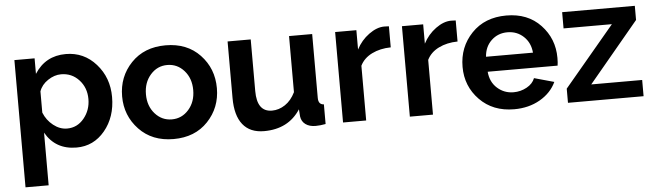

<svg xmlns="http://www.w3.org/2000/svg" viewBox="-47 -714 3783 1108"><g transform="rotate(-5 1844.5 -160.0)"><path d="M375 10Q253 10 195 -92V213H61V-524H178V-434Q241 -533 359 -533Q464 -533 534 -454Q604 -375 604 -263Q604 -147 539 -68.5Q474 10 375 10ZM330 -104Q389 -104 428 -151.5Q467 -199 467 -263Q467 -329 425.5 -374Q384 -419 322 -419Q283 -419 245.5 -394Q208 -369 195 -331V-208Q213 -163 250.5 -133.5Q288 -104 330 -104Z M662 -261Q662 -375 737.5 -454Q813 -533 937 -533Q1061 -533 1136 -454Q1211 -375 1211 -261Q1211 -148 1136 -69Q1061 10 937 10Q813 10 737.5 -69.5Q662 -149 662 -261ZM839.5 -374Q800 -329 800 -261Q800 -193 839.5 -148.5Q879 -104 937 -104Q995 -104 1034.5 -149Q1074 -194 1074 -262Q1074 -330 1034.5 -374.5Q995 -419 937 -419Q879 -419 839.5 -374Z M1461 10Q1380 10 1338 -42.5Q1296 -95 1296 -196V-524H1430V-225Q1430 -104 1517 -104Q1557 -104 1593 -128Q1629 -152 1652 -199V-524H1786V-154Q1786 -115 1818 -114V0Q1786 6 1760 6Q1724 6 1701.5 -10.5Q1679 -27 1675 -56L1672 -98Q1602 10 1461 10Z M2231 -530V-408Q2169 -407 2121.5 -383.5Q2074 -360 2053 -317V0H1919V-524H2042V-412Q2069 -464 2115 -497.5Q2161 -531 2204 -531Q2225 -531 2231 -530Z M2618 -530V-408Q2556 -407 2508.5 -383.5Q2461 -360 2440 -317V0H2306V-524H2429V-412Q2456 -464 2502 -497.5Q2548 -531 2591 -531Q2612 -531 2618 -530Z M2910 10Q2787 10 2710.5 -68.5Q2634 -147 2634 -259Q2634 -374 2710 -453.5Q2786 -533 2911 -533Q3035 -533 3109.5 -454Q3184 -375 3184 -264Q3184 -236 3181 -219H2776Q2781 -159 2821 -123.5Q2861 -88 2915 -88Q2956 -88 2991.5 -107.5Q3027 -127 3039 -159L3154 -127Q3125 -65 3060 -27.5Q2995 10 2910 10ZM2774 -306H3046Q3041 -364 3002.5 -400Q2964 -436 2909 -436Q2854 -436 2816 -400Q2778 -364 2774 -306Z M3222 0V-82L3514 -430H3234V-524H3655V-442L3365 -94H3660V0Z"/></g></svg>

Font: Raleway
Style: Bold
Weight: 700
Designer: Matt McInerney, Pablo Impallari, Rodrigo Fuenzalida
Foundry: Matt McInerney, Pablo Impallari, Rodrigo Fuenzalida
Version: Version 3.000